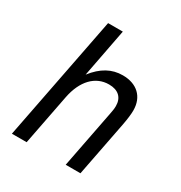

<svg xmlns="http://www.w3.org/2000/svg" viewBox="-177 -887 956 1014"><g transform="rotate(30 301.0 -380.0)"><path d="M41 0H130.9L190.9 -309.1C212.4 -418.5 273.4 -481.9 356 -481.9C412.6 -481.9 443.8 -452.1 443.8 -400.9C443.8 -386.7 441.4 -369.1 436.5 -346.2C436 -342.8 435.5 -340.8 435.1 -339.4L369.1 0H459L524.9 -338.9C531.2 -372.6 535.2 -404.3 535.2 -426.8C535.2 -510.3 480.5 -560.1 395 -560.1C328.1 -560.1 272.9 -529.8 222.2 -464.8L278.8 -759.8H189Z"/></g></svg>

Font: Hack
Style: Oblique
Weight: 400
Italic angle: -12°
Monospace: yes
Designer: Christopher Simpkins
Foundry: Christopher Simpkins
Version: Version 2.010